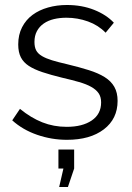

<svg xmlns="http://www.w3.org/2000/svg" viewBox="-20 -550 527 769"><path d="M217 199 234 125H214V49H277V125L252 199ZM248 10Q187 10 129 -10Q71 -30 29 -68L60 -114Q104 -78 149.5 -60Q195 -42 247 -42Q310 -42 347.5 -67.5Q385 -93 385 -140Q385 -162 375 -176.5Q365 -191 345.5 -202Q326 -213 296.5 -221.5Q267 -230 228 -239Q183 -250 150 -261Q117 -272 95.5 -286Q74 -300 63.5 -320.5Q53 -341 53 -372Q53 -411 68.5 -441Q84 -471 110.5 -490.5Q137 -510 172.5 -520Q208 -530 248 -530Q308 -530 357 -510.5Q406 -491 436 -459L403 -419Q374 -449 332.5 -464Q291 -479 246 -479Q219 -479 196 -473.5Q173 -468 155.5 -456Q138 -444 128 -425.5Q118 -407 118 -382Q118 -361 125 -348Q132 -335 148 -325.5Q164 -316 188.5 -308.5Q213 -301 248 -293Q298 -281 336 -269Q374 -257 399.5 -241Q425 -225 438 -202Q451 -179 451 -146Q451 -74 396 -32Q341 10 248 10Z"/></svg>

Font: Oxford Sans
Style: Regular
Weight: 400
Designer: Matt McInerney, Pablo Impallari, Rodrigo Fuenzalida
Foundry: Matt McInerney, Pablo Impallari, Rodrigo Fuenzalida
Version: Version 3.000g; ttfautohint (v1.5) -l 8 -r 28 -G 28 -x 14 -D